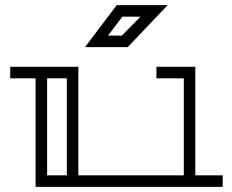

<svg xmlns="http://www.w3.org/2000/svg" viewBox="-20 -730 906 750"><path d="M850 -45V0H119V-424H20V-469H286V-45H698V-424H591V-469H743V-45ZM241 -424H164V-45H241ZM635 -710 479 -546H312L436 -710ZM529 -665H458L402 -591H456Z"/></svg>

Font: Geostar
Style: Regular
Weight: 400
Designer: Joe Prince
Foundry: Joe Prince
Version: Version 1.002